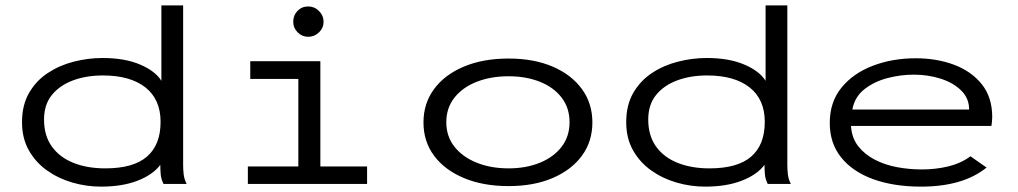

<svg xmlns="http://www.w3.org/2000/svg" viewBox="-20 -685 3790 715"><path d="M356 10Q302 10 250 -5Q198 -20 155.5 -50Q113 -80 87.5 -125Q62 -170 62 -230Q62 -294 88.5 -339.5Q115 -385 158.5 -413.5Q202 -442 255 -455.5Q308 -469 362 -469Q445 -469 502 -444.5Q559 -420 581 -384V-665H662V-71Q662 -53 664 -35.5Q666 -18 675 0H589Q580 -18 578.5 -35.5Q577 -53 577 -71Q549 -34 492 -12Q435 10 356 10ZM372 -58Q477 -58 527.5 -102Q578 -146 578 -231Q578 -315 521.5 -359.5Q465 -404 363 -404Q301 -404 251.5 -385.5Q202 -367 173 -331Q144 -295 144 -240Q144 -180 173 -139.5Q202 -99 253.5 -78.5Q305 -58 372 -58Z M903 0V-65H1091V-391H912V-457H1173V-65H1347V0ZM1128 -548Q1105 -548 1088.5 -564.5Q1072 -581 1072 -604Q1072 -628 1088 -644.5Q1104 -661 1128 -661Q1151 -661 1168 -644Q1185 -627 1185 -604Q1185 -581 1168 -564.5Q1151 -548 1128 -548Z M1874 8Q1779 8 1707.5 -22Q1636 -52 1596.5 -105Q1557 -158 1557 -229Q1557 -300 1596.5 -353.5Q1636 -407 1707.5 -437Q1779 -467 1874 -467Q1968 -467 2038 -437Q2108 -407 2147 -353.5Q2186 -300 2186 -229Q2186 -158 2147 -105Q2108 -52 2038 -22Q1968 8 1874 8ZM1874 -58Q1939 -58 1990.5 -79Q2042 -100 2071.5 -138.5Q2101 -177 2101 -230Q2101 -283 2071.5 -321.5Q2042 -360 1990.5 -380.5Q1939 -401 1874 -401Q1808 -401 1755.5 -380.5Q1703 -360 1672.5 -321.5Q1642 -283 1642 -230Q1642 -177 1672.5 -138.5Q1703 -100 1755.5 -79Q1808 -58 1874 -58Z M2606 10Q2552 10 2500 -5Q2448 -20 2405.5 -50Q2363 -80 2337.5 -125Q2312 -170 2312 -230Q2312 -294 2338.5 -339.5Q2365 -385 2408.5 -413.5Q2452 -442 2505 -455.5Q2558 -469 2612 -469Q2695 -469 2752 -444.5Q2809 -420 2831 -384V-665H2912V-71Q2912 -53 2914 -35.5Q2916 -18 2925 0H2839Q2830 -18 2828.5 -35.5Q2827 -53 2827 -71Q2799 -34 2742 -12Q2685 10 2606 10ZM2622 -58Q2727 -58 2777.5 -102Q2828 -146 2828 -231Q2828 -315 2771.5 -359.5Q2715 -404 2613 -404Q2551 -404 2501.5 -385.5Q2452 -367 2423 -331Q2394 -295 2394 -240Q2394 -180 2423 -139.5Q2452 -99 2503.5 -78.5Q2555 -58 2622 -58Z M3410 10Q3309 10 3232.5 -17.5Q3156 -45 3113 -98Q3070 -151 3070 -227Q3070 -305 3113.5 -358.5Q3157 -412 3230 -440Q3303 -468 3390 -468Q3468 -468 3532.5 -444Q3597 -420 3636 -371.5Q3675 -323 3675 -249Q3675 -240 3674 -232Q3673 -224 3672 -216H3149Q3152 -171 3176 -140.5Q3200 -110 3237.5 -90.5Q3275 -71 3320.5 -62.5Q3366 -54 3413 -54Q3465 -54 3512 -65.5Q3559 -77 3594 -103L3654 -61Q3566 10 3410 10ZM3154 -277H3589Q3589 -319 3559.5 -348Q3530 -377 3483 -392Q3436 -407 3383 -407Q3335 -407 3286 -394.5Q3237 -382 3200 -353.5Q3163 -325 3154 -277Z"/></svg>

Font: Inconsolata ExtraExpanded Thin
Style: Regular
Weight: 100
Width: 8
Monospace: yes
Designer: Raph Levien, Cyreal, Brenton Simpson
Foundry: Raph Levien, Cyreal, Google
Version: Version 3.100; ttfautohint (v1.8.4.7-5d5b)